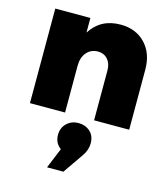

<svg xmlns="http://www.w3.org/2000/svg" viewBox="-126 -649 930 1067"><g transform="rotate(15 339.0 -116.0)"><path d="M436 -552Q524 -552 578 -495.5Q632 -439 632 -345V0H430V-287Q430 -327 408.5 -351Q387 -375 352 -375Q311 -374 287 -345Q263 -316 263 -269V0H61V-544H263V-460Q321 -552 436 -552ZM352 37Q391 37 418 61.5Q445 86 445 129Q445 168 420 203L339 320H245L293 203Q257 176 257 130Q257 89 284 63Q311 37 352 37Z"/></g></svg>

Font: Montserrat Extra Bold
Style: Regular
Weight: 800
Designer: Julieta Ulanovsky
Foundry: Julieta Ulanovsky
Version: Version 3.001;PS 003.001;hotconv 1.0.70;makeotf.lib2.5.58329